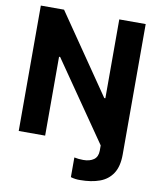

<svg xmlns="http://www.w3.org/2000/svg" viewBox="-100 -805 901 1097"><g transform="rotate(10 351.0 -256.5)"><path d="M655.3 -727.5V0V29.3Q655.3 98.1 628.7 139.2Q602.1 180.2 553.7 197.8Q505.4 215.3 440.9 215.3Q428.2 215.8 413.3 213.9Q398.4 211.9 386.2 208V93.8Q397 96.2 410.9 97.7Q424.8 99.1 438.5 99.1Q476.1 99.1 499 82.8Q522 66.4 522.5 31.2V0L206.5 -457.5H200.2V0H46.9V-727.5H181.6L495.6 -270H502V-727.5Z"/></g></svg>

Font: Inter Tight
Style: Bold
Weight: 700
Designer: Rasmus Andersson
Foundry: rsms
Version: Version 3.004; ttfautohint (v1.8.4.7-5d5b)